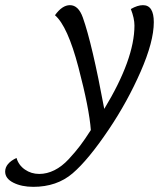

<svg xmlns="http://www.w3.org/2000/svg" viewBox="-200 -494 631 744"><path d="M204 -72Q321 -265 321 -395Q321 -423 307 -459Q333 -474 354 -474Q396 -474 396 -408Q396 -333 345 -216.5Q294 -100 222 7Q142 126 81 178Q20 230 -71 230Q-116 230 -148 214Q-180 198 -180 171Q-180 139 -136 118Q-128 146 -103.5 163Q-79 180 -48 180Q-18 180 11 165.5Q40 151 66 123Q92 95 110.5 70.5Q129 46 152 10Q146 -73 104 -233Q62 -393 13 -435Q41 -474 71 -474Q104 -474 121 -426Q157 -325 204 -72Z"/></svg>

Font: Overlock
Style: Italic
Weight: 400
Designer: Dario Muhafara
Foundry: Dario Manuel Muhafara
Version: Version 1.001